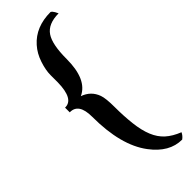

<svg xmlns="http://www.w3.org/2000/svg" viewBox="-307 -887 987 987"><g transform="rotate(-45 187.0 -393.0)"><path d="M97.7 -332Q97.7 -431.2 32.2 -429.7V-463.9Q95.7 -461.9 97.7 -582Q97.7 -599.6 97.7 -635Q97.7 -670.4 112.8 -716.3Q127.9 -762.2 157.2 -794.9Q218.8 -864.3 327.1 -864.3Q335.4 -860.4 342.8 -847.4Q350.1 -834.5 351.6 -830.1Q274.9 -830.1 244.1 -784.2Q214.8 -740.7 214.8 -634.8Q214.8 -486.3 131.3 -448.2Q186 -429.2 205.1 -376Q214.8 -349.1 214.8 -284.9Q214.8 -220.7 221.4 -162.4Q228 -104 244.9 -63Q261.7 -22 291 4.4Q320.3 30.8 366.2 48.8Q357.9 66.4 341.8 78.1Q249.5 78.1 180.2 -14.6Q97.7 -124 97.7 -332Z"/></g></svg>

Font: Amarante
Style: Regular
Weight: 400
Designer: Karolina Lach
Foundry: Sorkin Type Co.
Version: Version 1.001